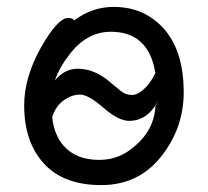

<svg xmlns="http://www.w3.org/2000/svg" viewBox="-20 -512 602 556"><path d="M267 -49Q314 -49 351 -74Q426 -126 430 -204L440 -224Q409 -162 354 -162Q323 -162 279.5 -200Q236 -238 212 -238Q187 -238 164 -221Q141 -204 131 -173Q137 -120 165 -89Q201 -49 267 -49ZM362 -237Q379 -237 399 -256Q415 -271 430 -300Q411 -420 301 -420Q231 -420 181 -354Q152 -317 139 -279Q167 -313 205 -313Q254 -313 299 -274Q317 -259 330.5 -248Q344 -237 362 -237ZM273 24Q164 24 107 -38.5Q50 -101 50 -207Q50 -289 100 -377Q148 -460 177 -460Q190 -460 195 -453Q247 -492 309 -492Q371 -492 416 -462Q512 -399 512 -245Q512 -141 446.5 -58.5Q381 24 273 24ZM122 -252Q121 -252 121 -251Q121 -252 122 -252Z"/></svg>

Font: LXGW WenKai Lite Medium
Style: Regular
Weight: 500
Designer: LXGW / Fontworks Inc.
Foundry: LXGW / Fontworks Inc.
Version: Version 1.511; March 25, 2025